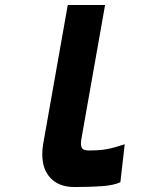

<svg xmlns="http://www.w3.org/2000/svg" viewBox="-20 -745 640 772"><path d="M402.5 -725 308.5 -193.5Q305.5 -178.5 305.5 -168Q305.5 -152 312.8 -146Q320 -140 337 -140Q381.5 -140 410.8 -145.5Q440 -151 481.5 -165L464 -12.5Q438 0 391.5 3.5Q345 7 279.5 7Q218 7 184 -28.2Q150 -63.5 150 -124.5Q150 -145 153.5 -165.5L252.5 -725Z"/></svg>

Font: JuliaMono Black
Style: Italic
Weight: 900
Italic angle: -9°
Monospace: yes
Designer: cormullion
Foundry: corm
Version: Version 0.057; ttfautohint (v1.8.4)